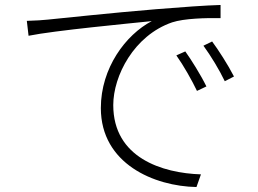

<svg xmlns="http://www.w3.org/2000/svg" viewBox="-20 -726 1040 773"><path d="M726 -519 690 -503C719 -462 752 -404 773 -360L811 -378C788 -425 749 -487 726 -519ZM834 -559 799 -542C829 -501 863 -445 885 -399L922 -418C898 -465 858 -527 834 -559ZM88 -642 95 -582C198 -603 504 -632 591 -641C486 -586 386 -452 386 -291C386 -66 602 24 771 27L789 -24C633 -29 436 -91 436 -303C436 -420 519 -583 673 -636C722 -652 809 -654 868 -653V-706C804 -704 721 -698 609 -689C426 -674 225 -652 172 -647C152 -645 126 -643 88 -642Z"/></svg>

Font: Genne Gothic Light
Style: Regular
Weight: 300
Designer: Ryoko NISHIZUKA (kana & ideographs); Paul D. Hunt (Latin, Greek & Cyrillic); Wenlong ZHANG (bopomofo); Sandoll Communica
Foundry: Adobe Systems Incorporated
Version: Version 1.004;PS 1.004;hotconv 16.6.51;makeotf.lib2.5.65220